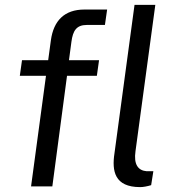

<svg xmlns="http://www.w3.org/2000/svg" viewBox="-20 -762 724 785"><path d="M553 3C565 3 582 0 598 -5L607 -62H579C545 -65 526 -89 534 -144L615 -742H530L448 -135C437 -63 448 3 553 3ZM385 -516H262L272 -591C278 -637 293 -660 335 -660H409L418 -723H325C244 -723 199 -678 188 -597L177 -516H70L61 -452H168L107 0H194L254 -452H376Z"/></svg>

Font: United Sans
Style: Italic
Weight: 400
Italic angle: -8°
Designer: Pablo Impallari, Rodrigo Fuenzalida (Modified by Dan O. Williams)
Version: Version 1.000;PS 001.000;hotconv 1.0.88;makeotf.lib2.5.64775